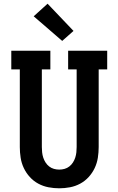

<svg xmlns="http://www.w3.org/2000/svg" viewBox="-20 -1009 640 1037"><path d="M300 8Q271 8 242 2.5Q213 -3 187 -17Q161 -31 141 -53Q121 -75 108.5 -101.5Q96 -128 91.5 -157Q87 -186 87 -215V-634H41V-735H252V-634H206V-215Q206 -201 207.5 -186.5Q209 -172 213.5 -158Q218 -144 226 -131.5Q234 -119 245.5 -110Q257 -101 271 -97Q285 -93 300 -93Q315 -93 329 -97Q343 -101 354.5 -110Q366 -119 374 -131.5Q382 -144 386.5 -158Q391 -172 392.5 -186.5Q394 -201 394 -215V-634H348V-735H559V-634H513V-215Q513 -186 508.5 -157Q504 -128 491.5 -101.5Q479 -75 459 -53Q439 -31 413 -17Q387 -3 358 2.5Q329 8 300 8ZM316 -788 162 -921 237 -989 377 -842Z"/></svg>

Font: Iosevka HT Extended
Style: Bold
Weight: 700
Width: 7
Monospace: yes
Designer: Belleve Invis
Foundry: Belleve Invis
Version: Version 32.3.0; ttfautohint (v1.8.4)